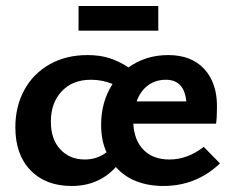

<svg xmlns="http://www.w3.org/2000/svg" viewBox="-20 -611 777 638"><path d="M506 -509H241V-591H506ZM711 -68Q632 7 523 7Q473 7 432.5 -9Q392 -25 365 -56Q308 7 218 7Q132 7 81.5 -45Q31 -97 31 -188Q31 -257 60.5 -311.5Q90 -366 144.5 -397Q199 -428 271 -428Q311 -428 343 -418Q375 -408 407 -387Q464 -428 539 -428Q616 -428 658.5 -382Q701 -336 701 -258Q701 -220 698 -200H423Q426 -144 457.5 -112.5Q489 -81 543 -81Q603 -81 657 -123ZM334 -105Q316 -144 316 -196Q316 -273 354 -332Q320 -346 282 -346Q221 -346 185 -307.5Q149 -269 149 -207Q149 -148 180.5 -114.5Q212 -81 262 -81Q303 -81 334 -105ZM434 -274H599Q596 -309 579 -327.5Q562 -346 531 -346Q497 -346 471.5 -327Q446 -308 434 -274Z"/></svg>

Font: Ysabeau Infant
Style: Bold
Weight: 700
Designer: Christian Thalmann (Catharsis Fonts)
Version: Version 0.003